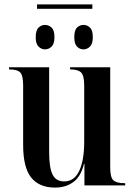

<svg xmlns="http://www.w3.org/2000/svg" viewBox="-20 -841 610 871"><path d="M148 -801V-821H399V-801ZM184 -617Q168 -617 155 -629.5Q142 -642 142 -672Q142 -704 155 -716Q168 -728 184 -728Q201 -728 214 -716Q227 -704 227 -672Q227 -642 214 -629.5Q201 -617 184 -617ZM359 -617Q342 -617 329.5 -629.5Q317 -642 317 -672Q317 -704 329.5 -716Q342 -728 359 -728Q375 -728 388 -716Q401 -704 401 -672Q401 -642 388 -629.5Q375 -617 359 -617ZM230 10Q158 10 121.5 -35.5Q85 -81 85 -184V-453Q85 -498 72 -512Q59 -526 24 -526H21V-536H203V-150Q203 -80 218.5 -49Q234 -18 271 -18Q317 -18 339.5 -66Q362 -114 362 -198V-452Q362 -498 348 -512Q334 -526 301 -526H298V-536H480V-81Q480 -36 494.5 -23Q509 -10 544 -10H548V0H363V-98H361Q347 -40 312.5 -15Q278 10 230 10Z"/></svg>

Font: Noto Serif Display Condensed SemiBold
Style: Regular
Weight: 600
Width: 3
Designer: Monotype Design Team
Foundry: Monotype Imaging Inc.
Version: Version 2.009